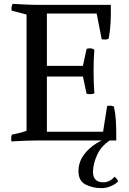

<svg xmlns="http://www.w3.org/2000/svg" viewBox="-20 -725 665 991"><path d="M222 -330V-45H512L533 -178Q545 -180 551.5 -179.5Q558 -179 568 -175Q576 -139 578 -103Q580 -67 580 -31V0H172Q144 0 105.5 1.5Q67 3 39 5Q36 -14 41 -30Q60 -34 79 -38.5Q98 -43 117 -50V-650L40 -670Q37 -689 45 -705Q72 -704 105.5 -702Q139 -700 167 -700H552Q553 -656 551 -612Q549 -568 541 -525Q531 -521 524 -521Q517 -521 505 -522L479 -655H222V-385H408L427 -473Q436 -476 447 -475.5Q458 -475 467 -468Q465 -446 464 -418Q463 -390 463 -361Q463 -329 464 -298Q465 -267 467 -243Q458 -239 447 -239Q436 -239 427 -241L408 -330ZM558 -19 563 -10Q507 21 483.5 70Q460 119 460 162Q460 216 514 216Q530 216 545.5 208Q561 200 571 187Q585 198 590 211Q576 226 552 236Q528 246 505 246Q457 246 421 227Q385 208 385 159Q385 114 410.5 77.5Q436 41 476 16Q516 -9 558 -19Z"/></svg>

Font: Alike
Style: Regular
Weight: 400
Designer: Sveta Sebyakina
Foundry: Cyreal (www.cyreal.org)
Version: Version 1.301; ttfautohint (v1.8.4.7-5d5b)